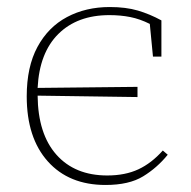

<svg xmlns="http://www.w3.org/2000/svg" viewBox="-20 -513 544 546"><path d="M280 13Q176 13 116 -54Q56 -121 56 -239Q56 -323 86.5 -379.5Q117 -436 170.5 -464.5Q224 -493 292 -493Q338 -493 372 -483Q406 -473 439 -455V-352H415L406 -445Q378 -459 350.5 -464.5Q323 -470 291 -470Q200 -470 146 -416.5Q92 -363 87 -263L371 -266V-237L87 -241Q88 -132 140.5 -73Q193 -14 285 -14Q336 -14 373.5 -31.5Q411 -49 443 -85L457 -73Q427 -36 387 -11.5Q347 13 280 13Z"/></svg>

Font: Source Serif 4 SmText ExtraLight
Style: Regular
Weight: 200
Designer: Frank Grießhammer
Foundry: Adobe
Version: Version 4.005;hotconv 1.1.0;makeotfexe 2.6.0